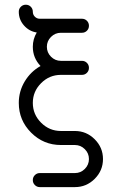

<svg xmlns="http://www.w3.org/2000/svg" viewBox="-20 -608 511 805"><path d="M147.1 -529.4H323.5Q335.9 -529.4 344.4 -520.9Q352.9 -512.4 352.9 -500Q352.9 -487.6 344.4 -479.1Q335.9 -470.6 323.5 -470.6H235.3Q211.2 -470.6 193.8 -453.2Q176.5 -435.9 176.5 -411.8Q176.5 -387.6 193.8 -370.3Q211.2 -352.9 235.3 -352.9H323.5Q335.9 -352.9 344.4 -344.4Q352.9 -335.9 352.9 -323.5Q352.9 -311.2 344.4 -302.6Q335.9 -294.1 323.5 -294.1H235.3Q187.1 -294.1 152.4 -259.4Q117.6 -224.7 117.6 -176.5Q117.6 -128.2 152.4 -93.5Q187.1 -58.8 235.3 -58.8H294.1Q342.4 -58.8 377.1 -24.1Q411.8 10.6 411.8 58.8Q411.8 107.1 377.1 141.8Q342.4 176.5 294.1 176.5H147.1Q134.7 176.5 126.2 167.9Q117.6 159.4 117.6 147.1Q117.6 134.7 126.2 126.2Q134.7 117.6 147.1 117.6H294.1Q318.2 117.6 335.6 100.3Q352.9 82.9 352.9 58.8Q352.9 34.7 335.6 17.4Q318.2 0 294.1 0H235.3Q162.4 0 110.6 -51.8Q58.8 -103.5 58.8 -176.5Q58.8 -225.3 83.8 -266.8Q108.8 -308.2 150 -331.2Q117.6 -365.3 117.6 -411.8Q117.6 -444.1 134.1 -471.8Q102.4 -476.5 80.6 -501.2Q58.8 -525.9 58.8 -558.8Q58.8 -571.2 67.4 -579.7Q75.9 -588.2 88.2 -588.2Q100.6 -588.2 109.1 -579.7Q117.6 -571.2 117.6 -558.8Q117.6 -546.5 126.2 -537.9Q134.7 -529.4 147.1 -529.4Z"/></svg>

Font: OpenGost Type B TT
Style: Regular
Weight: 400
Version: Version 0.3